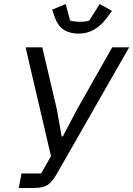

<svg xmlns="http://www.w3.org/2000/svg" viewBox="-20 -933 661 953"><path d="M371 -766Q281 -766 253 -844L239 -885L306 -913L328 -831Q349 -825 378 -825Q405 -825 423 -831L475 -913L536 -879L510 -844Q452 -766 371 -766ZM73 0 87 -72H184L233 -158L107 -698H190L262 -391L286 -256H292L364 -393L537 -698H621L263 -72Q238 -28 215 -14Q192 0 147 0Z"/></svg>

Font: Aneliza
Style: Italic
Weight: 400
Italic angle: -11.31°
Designer: Mike Abbink, Paul van der Laan, Pieter van Rosmalen
Foundry: Bold Monday
Version: Version 3.0